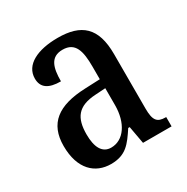

<svg xmlns="http://www.w3.org/2000/svg" viewBox="-133 -661 764 786"><g transform="rotate(-30 248.5 -268.5)"><path d="M173 10C244 10 270 -27 307 -83H314L329 0H464V-44H461C422 -44 408 -60 408 -116V-374C408 -500 352 -547 241 -547C146 -547 77 -514 77 -449C77 -406 106 -386 164 -386C164 -451 177 -495 234 -495C294 -495 306 -447 306 -373V-314L235 -311C105 -306 41 -257 41 -151C41 -41 99 10 173 10ZM207 -48C165 -48 146 -85 146 -145C146 -223 174 -263 259 -268L307 -271V-191C307 -108 267 -48 207 -48Z"/></g></svg>

Font: Noto Serif Myanmar Condensed Medium
Style: Regular
Weight: 500
Width: 3
Designer: Ben Mitchell and the Monotype Design Team
Foundry: Monotype Imaging Inc.
Version: Version 2.106